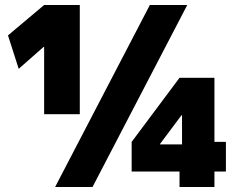

<svg xmlns="http://www.w3.org/2000/svg" viewBox="-20 -750 956 770"><path d="M201 0 581 -730H731L351 0ZM157 -292V-562H155L55 -474L12 -608L157 -730H300V-292ZM700 0V-62H508V-181L700 -438H840V-181H886V-62H840V0ZM622 -171H710V-288H708L622 -173Z"/></svg>

Font: M PLUS 1 Black
Style: Regular
Weight: 900
Designer: Coji Morishita
Foundry: UNDERFOREST DESIGN
Version: Version 1.001